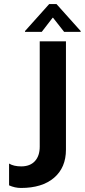

<svg xmlns="http://www.w3.org/2000/svg" viewBox="-20 -919 420 952"><path d="M84 13Q54 13 25 0V-108Q48 -94 85 -94Q129 -94 153 -120Q177 -146 177 -192V-714H307V-177Q307 -88 248 -37.5Q189 13 84 13ZM298 -761 243 -831H241L187 -761H104V-765L224 -899H260L380 -765V-761Z"/></svg>

Font: Non Bureau Medium
Style: Regular
Weight: 500
Designer: Jona Saucedo
Foundry: Non Foundry
Version: Version 1.000; ttfautohint (v1.8.4)